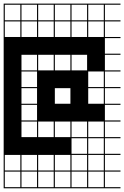

<svg xmlns="http://www.w3.org/2000/svg" viewBox="-20 -747 676 1046"><path d="M636.4 278.8H0V187.9H6.1V272.7H90.9V187.9H97V272.7H181.8V187.9H187.9V272.7H272.7V187.9H278.8V272.7H363.6V187.9H369.7V272.7H454.5V187.9H460.6V272.7H545.5V187.9H0V-727.3H636.4V-721.2H551.5V-636.4H636.4V-630.3H551.5V-545.5H636.4V-539.4H551.5V-454.5H636.4V-448.5H551.5V-363.6H636.4V-357.6H551.5V-272.7H636.4V-266.7H551.5V-181.8H636.4V-175.8H551.5V-90.9H636.4V-84.8H551.5V0H636.4V6.1H551.5V90.9H636.4V97H551.5V181.8H636.4V187.9H551.5V272.7H636.4ZM90.9 -636.4V-721.2H6.1V-636.4ZM460.6 -636.4H545.5V-721.2H460.6ZM369.7 -636.4H454.5V-721.2H369.7ZM278.8 -636.4H363.6V-721.2H278.8ZM97 -636.4H181.8V-721.2H97ZM187.9 -636.4H272.7V-721.2H187.9ZM6.1 -545.5H90.9V-630.3H6.1ZM460.6 -545.5H545.5V-630.3H460.6ZM369.7 -545.5H454.5V-630.3H369.7ZM278.8 -545.5H363.6V-630.3H278.8ZM97 -545.5H181.8V-630.3H97ZM187.9 -545.5H272.7V-630.3H187.9ZM187.9 -363.6H272.7V-448.5H187.9ZM369.7 -363.6H454.5V-448.5H369.7ZM97 -363.6H181.8V-448.5H97ZM278.8 -363.6H363.6V-448.5H278.8ZM97 -272.7H181.8V-357.6H97ZM460.6 -272.7H545.5V-357.6H460.6ZM278.8 -181.8H363.6V-266.7H278.8ZM97 -181.8H181.8V-266.7H97ZM460.6 -181.8H545.5V-266.7H460.6ZM97 -90.9H181.8V-175.8H97ZM460.6 0H545.5V-84.8H460.6ZM97 0H181.8V-84.8H97ZM278.8 0H363.6V-84.8H278.8ZM187.9 0H272.7V-84.8H187.9ZM369.7 0H454.5V-84.8H369.7ZM460.6 90.9H545.5V6.1H460.6ZM369.7 90.9H454.5V6.1H369.7ZM278.8 181.8H363.6V97H278.8ZM6.1 181.8H90.9V97H6.1ZM97 181.8H181.8V97H97ZM460.6 181.8H545.5V97H460.6ZM369.7 181.8H454.5V97H369.7ZM187.9 181.8H272.7V97H187.9Z"/></svg>

Font: Micro 5 Charted
Style: Regular
Weight: 400
Designer: Sarah Cadigan-Fried
Version: Version 1.000; ttfautohint (v1.8.4.7-5d5b)